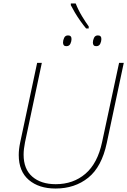

<svg xmlns="http://www.w3.org/2000/svg" viewBox="-20 -1076 733 1106"><path d="M476 -912Q461 -930 443.5 -954.5Q426 -979 411.5 -1003.5Q397 -1028 388 -1046V-1056H416Q431 -1018 452.5 -982.5Q474 -947 491 -924V-912ZM362 -810Q343 -810 343 -831Q343 -844 349.5 -858Q356 -872 372 -872Q392 -872 392 -851Q392 -838 385.5 -824Q379 -810 362 -810ZM534 -810Q515 -810 515 -831Q515 -844 521.5 -858Q528 -872 544 -872Q564 -872 564 -851Q564 -838 557.5 -824Q551 -810 534 -810ZM300 10Q204 10 146 -39.5Q88 -89 88 -183Q88 -200 90 -217.5Q92 -235 96 -254L194 -714H221L124 -256Q116 -216 116 -185Q116 -102 166 -58.5Q216 -15 301 -15Q402 -15 472 -75Q542 -135 568 -257L666 -714H693L595 -252Q566 -115 488.5 -52.5Q411 10 300 10Z"/></svg>

Font: Noto Sans Thin
Style: Italic
Weight: 100
Italic angle: -12°
Designer: Monotype Design Team
Foundry: Monotype Imaging Inc.
Version: Version 2.013; ttfautohint (v1.8.4.7-5d5b)